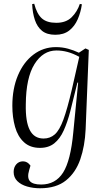

<svg xmlns="http://www.w3.org/2000/svg" viewBox="-20 -777 565 1027"><path d="M398 -335H394L356 -182Q341 -124 321 -79.5Q301 -35 270.5 -10.5Q240 14 194 14Q141 14 108 -16.5Q75 -47 60.5 -98.5Q46 -150 46 -211Q46 -303 76 -374Q106 -445 159 -485Q212 -525 279 -525Q313 -525 344 -516.5Q375 -508 402 -495L437 -518L455 -510L438 -85Q434 4 409.5 75Q385 146 333 188Q281 230 194 230Q157 230 124.5 220.5Q92 211 72.5 191.5Q53 172 53 143Q53 118 67 102Q81 86 103 86Q127 86 143 109L136 133Q124 173 139.5 191.5Q155 210 200 210Q277 210 317.5 146Q358 82 372 -69ZM213 -36Q248 -36 273 -58Q298 -80 319 -137Q340 -194 364 -297L404 -473Q371 -491 341.5 -499Q312 -507 282 -507Q210 -507 164.5 -434Q119 -361 118 -219Q116 -126 139.5 -81Q163 -36 213 -36ZM276 -591Q231 -591 205 -612Q179 -633 166.5 -670.5Q154 -708 152 -755L163 -757Q177 -703 203.5 -679Q230 -655 281 -655Q333 -655 363 -684.5Q393 -714 407 -756L418 -754Q412 -711 395.5 -673.5Q379 -636 350 -613.5Q321 -591 276 -591Z"/></svg>

Font: Literata 72pt Light
Style: Italic
Weight: 300
Italic angle: -2°
Designer: Latin by Veronika Burian and Jose Scaglione. Greek by Irene Vlachou. Cyrillic by Vera Evstafieva
Foundry: TypeTogether
Version: Version 3.002